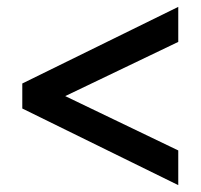

<svg xmlns="http://www.w3.org/2000/svg" viewBox="-20 -603 584 559"><path d="M499 -64 44.9 -287.1V-359.9L499 -583V-481L169.9 -323.2L499 -165Z"/></svg>

Font: Prompt
Style: Regular
Weight: 400
Designer: Katatrad Team
Foundry: CadsonDemak
Version: Version 1.000;PS 001.000;hotconv 1.0.88;makeotf.lib2.5.64775